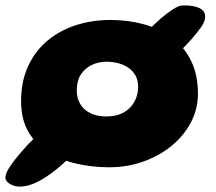

<svg xmlns="http://www.w3.org/2000/svg" viewBox="-61 -586 794 706"><path d="M15.5 100.1Q-6.1 100.9 -23.6 90.9Q-41.1 80.9 -41.1 66.4Q-41.1 52.2 -25.6 28.3Q-10 4.4 14.4 -24Q38.2 -51.9 67.8 -81.2Q97.4 -110.5 127 -133.9Q155 -156.1 173.4 -166.7Q191.9 -177.2 207.3 -175.4Q222.8 -173.6 241.5 -157Q270.5 -131.8 265.4 -106.6Q260.4 -81.4 226.8 -41.5Q201.2 -11.4 168.8 17.7Q136.4 46.8 103 67.9Q80.2 82.4 58.1 90.9Q35.9 99.5 15.5 100.1ZM522.1 -343Q497.9 -332.1 475.7 -334.7Q453.5 -337.2 439.1 -349.7Q424.6 -362.1 423.1 -381.1Q421.5 -400.1 438.5 -421.6Q457.6 -445.9 481.4 -470.9Q505.1 -495.9 529 -516.9Q553.5 -537.8 574.7 -551.6Q595.9 -565.5 609.9 -566Q650.6 -566.9 672 -556.4Q693.4 -546 693.4 -525.4Q693.4 -513.8 686.8 -500.2Q680.2 -486.8 667.1 -471Q655.6 -455.8 639.1 -437.3Q622.6 -418.9 604.6 -401.4Q585.9 -383.6 565.2 -368.3Q544.6 -353 522.1 -343ZM339.9 29.1Q277.5 29.1 219.6 15.7Q161.6 2.2 115.8 -26.6Q70 -55.5 43.2 -101.8Q16.5 -148 16.5 -214Q16.5 -286.5 42.1 -342.1Q67.6 -397.8 112.8 -435.8Q157.9 -473.9 217.5 -493.2Q277.1 -512.6 345.5 -512.6Q411.2 -512.6 469.4 -496.4Q527.6 -480.1 572.1 -446.8Q616.5 -413.4 641.6 -362.3Q666.8 -311.2 666.8 -241.4Q666.8 -185.4 641.2 -136.4Q615.6 -87.4 570.6 -50.3Q525.5 -13.2 466.4 7.9Q407.4 29.1 339.9 29.1ZM329.6 -157.8Q360.8 -157.8 382.9 -167.2Q405.1 -176.6 419.2 -192.5Q433.4 -208.4 440.2 -227.5Q447 -246.6 447 -266.1Q447 -291 436.9 -308.7Q426.9 -326.4 410.1 -337.5Q393.4 -348.6 372.8 -353.9Q352.2 -359.1 330.8 -359.1Q301.6 -359.1 276.6 -347.2Q251.6 -335.4 236.4 -312.1Q221.2 -288.8 221.2 -254.2Q221.2 -224.9 234.3 -203.1Q247.4 -181.4 271.8 -169.6Q296.1 -157.8 329.6 -157.8Z"/></svg>

Font: Gluten Thin
Style: Regular
Weight: 100
Designer: Tyler Finck
Foundry: Etcetera Type Company
Version: Version 1.300